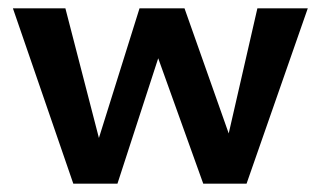

<svg xmlns="http://www.w3.org/2000/svg" viewBox="-20 -441 770 461"><path d="M156 0 11 -421H137L227 -73H206L315 -421H423L546 -73L518 -72L598 -421H719L572 0H468L352 -323H367L262 0Z"/></svg>

Font: Ysabeau
Style: Bold
Weight: 700
Designer: Christian Thalmann (Catharsis Fonts)
Version: Version 2.000;gftools[0.9.27.dev2+g8671c4b]